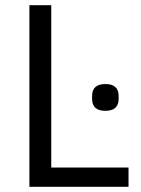

<svg xmlns="http://www.w3.org/2000/svg" viewBox="-20 -718 541 738"><path d="M93 0V-698H177V-74H474V0ZM334 -338V-349Q334 -395 385 -395Q436 -395 436 -349V-338Q436 -292 385 -292Q334 -292 334 -338Z"/></svg>

Font: Anuphan
Style: Regular
Weight: 400
Designer: Mike Abbink, Paul van der Laan, Pieter van Rosmalen, Mint Tantisuwanna
Foundry: Bold Monday; Cadson Demak
Version: Version 3.002;hotconv 1.0.109;makeotfexe 2.5.65596